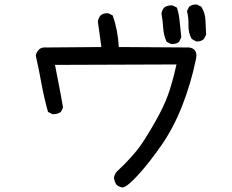

<svg xmlns="http://www.w3.org/2000/svg" viewBox="-20 -790 1040 861"><path d="M530.3 50.8Q514.6 48.8 502.9 39.1Q493.2 25.4 491.2 7.8Q493.2 -7.8 502.9 -19.5Q583 -93.8 624 -157.7Q665 -221.7 695.3 -279.3Q725.6 -336.9 742.7 -391.6Q759.8 -446.3 771.5 -501L226.6 -499Q236.3 -448.2 245.6 -401.4Q254.9 -354.5 262.7 -307.6L252.9 -288.1Q236.3 -276.4 214.8 -278.3L195.3 -288.1Q177.7 -350.6 166 -415Q154.3 -479.5 140.6 -540Q142.6 -555.7 154.3 -567.4Q166 -579.1 187.5 -577.1L434.6 -579.1L418.9 -693.4Q420.9 -709 430.7 -720.7Q444.3 -732.4 465.8 -730.5L485.4 -720.7Q497.1 -687.5 503.9 -652.3Q510.7 -617.2 512.7 -579.1L828.1 -577.1Q871.1 -571.3 857.4 -518.6Q835.9 -415 796.9 -315.4Q757.8 -215.8 703.6 -138.2Q649.4 -60.5 600.6 -6.8Q551.8 46.9 530.3 50.8ZM747.1 -592.8 727.5 -602.5Q713.9 -630.9 711.9 -664.1Q710 -697.3 704.1 -728.5Q706.1 -744.1 715.8 -755.9Q731.4 -767.6 753.9 -765.6L773.4 -755.9Q783.2 -724.6 786.1 -690.4Q789.1 -656.2 793 -623L783.2 -602.5Q769.5 -590.8 747.1 -592.8ZM859.4 -604.5 839.8 -615.2Q824.2 -642.6 825.2 -676.8Q826.2 -710.9 818.4 -740.2L828.1 -759.8Q841.8 -771.5 863.3 -769.5L882.8 -759.8Q900.4 -730.5 901.4 -698.2Q902.3 -666 904.3 -634.8L894.5 -615.2Q880.9 -602.5 859.4 -604.5Z"/></svg>

Font: NaikaiFont
Style: Regular-Lite
Weight: 400
Version: Version 1.67